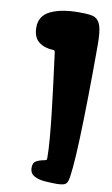

<svg xmlns="http://www.w3.org/2000/svg" viewBox="-99 -854 584 1003"><g transform="rotate(10 193.5 -352.5)"><path d="M278 99Q248 99 214 96.5Q180 94 156.5 81Q133 68 133 38Q133 12 148.5 3Q164 -6 189 -11Q201 -13 203 -15.5Q205 -18 205 -28Q205 -68 200 -127.5Q195 -187 187.5 -254Q180 -321 172 -384.5Q164 -448 157.5 -498Q151 -548 148 -572Q147 -580 145 -583.5Q143 -587 135 -587Q89 -589 59.5 -612.5Q30 -636 30 -689Q30 -750 86.5 -777Q143 -804 237 -804Q273 -804 292.5 -801.5Q312 -799 321 -794Q344 -782 353 -750Q362 -718 362 -653Q362 -504 360 -378Q358 -252 354.5 -156.5Q351 -61 345.5 -2Q340 57 334 74Q328 91 312.5 95Q297 99 278 99Z"/></g></svg>

Font: Matemasie
Style: Regular
Weight: 400
Designer: Adam Yeo
Version: Version 1.001; ttfautohint (v1.8.4.7-5d5b)